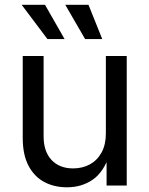

<svg xmlns="http://www.w3.org/2000/svg" viewBox="-20 -777 626 804"><path d="M260.7 7.3Q206.1 7.3 164.3 -15.4Q122.6 -38.1 98.9 -84Q75.2 -129.9 75.2 -198.7V-542.5H162.6V-206.1Q162.6 -142.6 195.8 -107.2Q229 -71.8 286.1 -71.8Q325.2 -71.8 356.2 -88.6Q387.2 -105.5 405.3 -138.4Q423.3 -171.4 423.3 -218.3V-542.5H510.7V0H426.3V-131.3H439.5Q414.1 -55.7 367.7 -24.2Q321.3 7.3 260.7 7.3ZM336.4 -613.3 253.4 -756.8H350.6L408.2 -613.3ZM178.7 -613.3 70.8 -756.8H168.5L250.5 -613.3Z"/></svg>

Font: Inter 16pt
Style: Regular
Weight: 400
Version: Version 4.001;git-66647c0bb